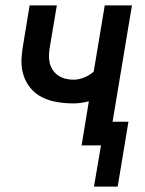

<svg xmlns="http://www.w3.org/2000/svg" viewBox="-20 -540 540 713"><path d="M329 153 355 0H283L310 -164Q295 -160 281 -158Q267 -156 253 -156Q222 -156 192 -161Q162 -166 136 -179Q110 -192 92 -214.5Q74 -237 66 -265Q58 -293 60 -324Q62 -355 68 -386L90 -520H191L166 -371Q163 -355 162 -339.5Q161 -324 164 -309Q167 -294 175 -281.5Q183 -269 195 -260.5Q207 -252 222 -248Q237 -244 253 -244Q272 -244 292 -252Q312 -260 328 -274L369 -520H470L398 -88H457L417 153Z"/></svg>

Font: Iosevka Semibold
Style: Italic
Weight: 600
Italic angle: -9°
Monospace: yes
Designer: Belleve Invis
Foundry: Belleve Invis
Version: Version 32.5.0; ttfautohint (v1.8.4)